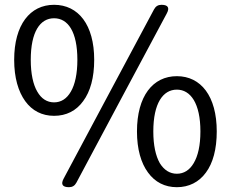

<svg xmlns="http://www.w3.org/2000/svg" viewBox="-20 -766 961 799"><path d="M85 -345C114 -305 155 -284 205 -284C256 -284 297 -305 326 -345C356 -385 372 -443 372 -517C372 -663 306 -746 205 -746C105 -746 39 -663 39 -517C39 -443 56 -385 85 -345ZM275 -385C258 -355 234 -340 205 -340C176 -340 152 -355 135 -385C118 -414 108 -459 108 -517C108 -634 147 -690 205 -690C263 -690 302 -634 302 -517C302 -459 292 -414 275 -385ZM428 -366 245 -23C232 1 240 13 267 13C281 13 291 7 298 -6L490 -366L674 -710C687 -734 679 -746 652 -746C638 -746 628 -740 621 -727ZM596 -48C625 -8 666 13 716 13C766 13 808 -8 837 -48C866 -87 882 -145 882 -219C882 -366 816 -449 716 -449C616 -449 550 -366 550 -219C550 -145 567 -87 596 -48ZM786 -87C769 -58 745 -43 716 -43C687 -43 663 -58 645 -87C628 -117 618 -161 618 -219C618 -336 658 -393 716 -393C773 -393 814 -336 814 -219C814 -161 804 -117 786 -87Z"/></svg>

Font: GenSenRounded2 TW R
Style: Regular
Weight: 400
Version: Version 2.100;PS 2.1;hotconv 16.6.51;makeotf.lib2.5.65220 DE